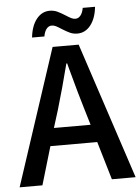

<svg xmlns="http://www.w3.org/2000/svg" viewBox="-59 -872 669 917"><g transform="rotate(-5 276.0 -414.0)"><path d="M-2.4 0 212.9 -654.3H337.9L553.7 0H439.9L385.7 -183.1H161.1L106.9 0ZM271.5 -569.8Q241.2 -451.2 211.9 -353L185.5 -268.1H361.3L335.9 -353Q317.9 -411.6 281.7 -545.4L275.4 -569.8ZM178.2 -707.5H119.1Q125 -763.2 150.6 -795.4Q176.3 -827.6 213.9 -827.6Q233.4 -827.6 249.5 -820.3Q265.6 -813 287.1 -799.3Q303.7 -788.6 313.5 -783.7Q323.2 -778.8 333.5 -778.8Q347.7 -778.8 357.9 -791.3Q368.2 -803.7 372.6 -827.6H431.6Q425.8 -772 400.1 -739.7Q374.5 -707.5 336.9 -707.5Q317.4 -707.5 301.3 -714.8Q285.2 -722.2 263.7 -735.8Q247.1 -746.6 237.3 -751.5Q227.5 -756.3 217.3 -756.3Q203.1 -756.3 192.9 -744.1Q182.6 -731.9 178.2 -707.5Z"/></g></svg>

Font: Varta
Style: Bold
Weight: 700
Designer: Joana Correia, Viktoriya Grabowska, Eben Sorkin
Foundry: Sorkin Type
Version: Version 1.002; ttfautohint (v1.3) -l 8 -r 24 -G 200 -x 12 -H